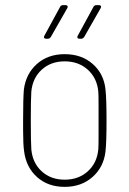

<svg xmlns="http://www.w3.org/2000/svg" viewBox="-20 -720 503 748"><path d="M74 -130Q70 -156 70 -213V-251Q70 -336 73 -371Q81 -433 124 -471Q167 -509 232 -509Q298 -509 341.5 -470.5Q385 -432 391 -371Q395 -335 395 -251Q395 -165 391 -130Q384 -69 340.5 -30.5Q297 8 232 8Q167 8 124.5 -30Q82 -68 74 -130ZM363 -138Q364 -153 364 -189V-250V-313Q364 -349 363 -363Q358 -416 322 -448.5Q286 -481 232 -481Q178 -481 142.5 -448.5Q107 -416 102 -363Q100 -334 100 -250Q100 -167 102 -138Q107 -85 142.5 -52.5Q178 -20 232 -20Q286 -20 322 -52.5Q358 -85 363 -138ZM153 -581 214 -693Q217 -700 226 -700H235Q241 -700 243 -696.5Q245 -693 242 -688L178 -576Q173 -569 166 -569H160Q154 -569 152 -572.5Q150 -576 153 -581ZM283 -581 344 -693Q347 -700 356 -700H365Q371 -700 373 -696.5Q375 -693 372 -688L308 -576Q303 -569 296 -569H290Q284 -569 282 -572.5Q280 -576 283 -581Z"/></svg>

Font: Barlow Semi Condensed Thin
Style: Regular
Weight: 250
Width: 4
Designer: Jeremy Tribby
Foundry: Tribby Type
Version: Version 1.408